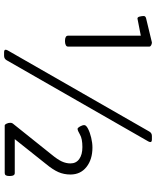

<svg xmlns="http://www.w3.org/2000/svg" viewBox="66 -808 746 917"><g transform="rotate(90 438.5 -350.0)"><path d="M174 -288Q164 -288 157.5 -291.5Q151 -295 151 -302V-650L69 -634Q62 -634 59.5 -645Q57 -656 57 -664Q57 -672 67 -675L183 -703Q190 -703 196.5 -699.5Q203 -696 203 -691V-302Q203 -295 195.5 -291.5Q188 -288 179 -288ZM231 3Q218 3 218 -4Q218 -8 221 -14L609 -691Q616 -703 630 -703H646Q659 -703 659 -696Q659 -692 656 -686L268 -9Q261 3 247 3ZM580 0Q575 0 571 -9Q567 -18 567 -26Q567 -29 567.5 -32Q568 -35 570 -38L718 -223Q742 -252 751.5 -272.5Q761 -293 761 -314Q761 -341 740 -356Q719 -371 683 -371Q643 -371 623.5 -359.5Q604 -348 596 -348Q591 -348 584.5 -359.5Q578 -371 578 -380Q578 -389 595.5 -398Q613 -407 638 -413Q663 -419 685 -419Q742 -419 778 -390.5Q814 -362 814 -314Q814 -283 802.5 -256.5Q791 -230 762 -195L645 -48H807Q821 -48 821 -26V-20Q821 0 807 0Z"/></g></svg>

Font: Asap Semi Expanded
Style: Regular
Weight: 400
Width: 6
Designer: Pablo Cosgaya
Foundry: Omnibus-Type
Version: Version 3.001; ttfautohint (v1.8.4.7-5d5b)